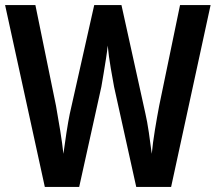

<svg xmlns="http://www.w3.org/2000/svg" viewBox="-23 -785 847 754"><path d="M804 -765 649 -51H512L425 -444Q420 -470 412 -517Q404 -564 400 -606Q398 -585 393.5 -556Q389 -527 384 -497Q379 -467 375 -444L288 -51H153L-3 -765H116L197 -369Q205 -325 213.5 -272Q222 -219 226 -181Q231 -219 238 -264Q245 -309 251 -338L347 -765H454L548 -339Q555 -309 561.5 -265Q568 -221 573 -181Q577 -224 585.5 -275.5Q594 -327 602 -369L684 -765Z"/></svg>

Font: Noto Sans Tamil UI Condensed SemiBold
Style: Regular
Weight: 600
Width: 3
Designer: Jelle Bosma - Monotype Design Team
Foundry: Monotype Imaging Inc.
Version: Version 2.004; ttfautohint (v1.8.4.7-5d5b)